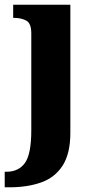

<svg xmlns="http://www.w3.org/2000/svg" viewBox="-42 -556 403 816"><path d="M-22 240V174H-15Q37 174 64 136.5Q91 99 91 -3V-414Q91 -457 69.5 -468.5Q48 -480 18 -480H14V-536H257V8Q257 97 224 148Q191 199 132.5 219.5Q74 240 -1 240Z"/></svg>

Font: Noto Serif SemiCondensed ExtraBold
Style: Regular
Weight: 800
Width: 4
Designer: Monotype Design Team
Foundry: Monotype Imaging Inc.
Version: Version 2.015